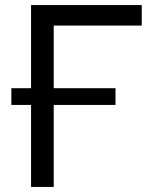

<svg xmlns="http://www.w3.org/2000/svg" viewBox="-20 -733 615 753"><path d="M101.8 0Q101.8 -59.5 101.8 -114.6Q101.8 -169.7 101.8 -235.5V-474.7Q101.8 -541.9 101.8 -597.6Q101.8 -653.3 101.8 -713H535.9V-632.5Q483.3 -632.5 423.2 -632.5Q363.2 -632.5 281.6 -632.5H153.1L190.7 -699.9Q190.7 -640.2 190.7 -584.5Q190.7 -528.7 190.7 -461.6V-235.5Q190.7 -169.7 190.7 -114.6Q190.7 -59.5 190.7 0ZM24.5 -321.4V-387.2Q73.5 -387.2 119 -387.2Q164.5 -387.2 204.3 -387.2H253.3Q293.5 -387.2 338.9 -387.2Q384.3 -387.2 433 -387.2V-321.4Q384.3 -321.4 338.9 -321.4Q293.5 -321.4 253.3 -321.4H204.3Q164.5 -321.4 119 -321.4Q73.5 -321.4 24.5 -321.4Z"/></svg>

Font: Commissioner Thin
Style: Regular
Weight: 100
Designer: Kostas Bartsokas
Foundry: Kostas Bartsokas
Version: Version 1.001;gftools[0.9.23]